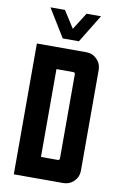

<svg xmlns="http://www.w3.org/2000/svg" viewBox="-96 -933 627 988"><g transform="rotate(10 217.5 -439.5)"><path d="M175.3 -732.4 85.4 -878.9H161.1L217.8 -790L273.9 -878.9H349.6L259.8 -732.4ZM48.8 0V-683.6H307.6Q339.8 -683.6 362.8 -660.6Q385.7 -637.7 385.7 -605.5V-78.1Q385.7 -45.9 362.8 -22.9Q339.8 0 307.6 0ZM170.9 -112.3H258.3Q268.6 -112.3 268.6 -122.6V-561Q268.6 -571.3 258.3 -571.3H170.9Z"/></g></svg>

Font: California Gothic
Style: Regular
Weight: 400
Version: Version 2.2;